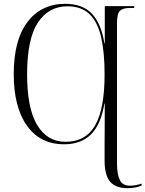

<svg xmlns="http://www.w3.org/2000/svg" viewBox="-20 -746 762 1006"><path d="M649 240Q586 240 557 206Q528 172 528 96V8Q528 -25 528.5 -80.5Q529 -136 529 -203H527Q508 -91 455.5 -40.5Q403 10 316 10Q191 10 121.5 -87Q52 -184 52 -358Q52 -537 124.5 -631.5Q197 -726 322 -726Q413 -726 462 -673.5Q511 -621 527 -519H529V-714H683V-704H657Q625 -704 609 -690Q593 -676 593 -623V110Q593 166 607.5 196.5Q622 227 661 227Q690 227 722 216V226Q709 232 689.5 236Q670 240 649 240ZM323 -3Q428 -3 478 -88.5Q528 -174 528 -358Q528 -471 510 -550.5Q492 -630 449.5 -671.5Q407 -713 333 -713Q235 -713 178.5 -627.5Q122 -542 122 -357Q122 -178 175 -90.5Q228 -3 323 -3Z"/></svg>

Font: Noto Serif Display SemiCondensed Light
Style: Regular
Weight: 300
Width: 4
Designer: Monotype Design Team
Foundry: Monotype Imaging Inc.
Version: Version 2.009